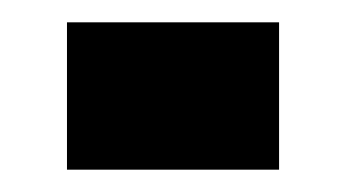

<svg xmlns="http://www.w3.org/2000/svg" viewBox="-20 -493 310 172"><path d="M40 -341V-473H230V-341Z"/></svg>

Font: Big Shoulders Text Black
Style: Regular
Weight: 900
Designer: Patric King
Foundry: XO Type Co
Version: Version 1.000; ttfautohint (v1.8.2)